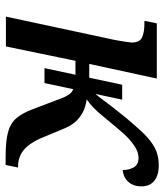

<svg xmlns="http://www.w3.org/2000/svg" viewBox="29 -612 584 682"><g transform="rotate(90 321.0 -271.0)"><path d="M122 -387Q125 -402 128 -422.5Q131 -443 131 -448Q131 -476 112 -484Q93 -492 64 -492H54L63 -536H259L207 -296H255L312 -316Q324 -330 335 -345Q346 -360 361 -379.5Q376 -399 398 -426Q429 -463 454 -489Q479 -515 505.5 -529Q532 -543 567 -543Q592 -543 608.5 -535.5Q625 -528 633.5 -514.5Q642 -501 642 -481Q642 -453 626 -435Q610 -417 584 -415Q584 -437 574.5 -454Q565 -471 541 -471Q524 -471 507.5 -462Q491 -453 472.5 -436Q454 -419 433 -393Q410 -366 393.5 -345.5Q377 -325 362.5 -311Q348 -297 333 -287Q361 -283 381 -272Q401 -261 415 -244Q429 -227 439 -201L471 -124Q483 -97 497.5 -79Q512 -61 530.5 -52Q549 -43 572 -43H575L566 1H535Q481 1 449.5 -7.5Q418 -16 400 -37Q382 -58 368 -95L336 -179Q330 -197 324.5 -208.5Q319 -220 313 -227.5Q307 -235 297 -239L245 -247H196L145 0H39ZM222 -137 281 -413H334L275 -137Z"/></g></svg>

Font: ET Text
Style: Italic
Weight: 470
Italic angle: -12°
Designer: Monotype Design Team
Foundry: Monotype Imaging Inc.
Version: Version 2.009